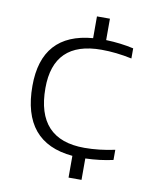

<svg xmlns="http://www.w3.org/2000/svg" viewBox="-80 -758 651 819"><g transform="rotate(10 245.5 -349.0)"><path d="M273.4 -604V-698.2H329.6V-605.5Q393.1 -603.5 449.2 -590.8V-546.9Q380.9 -561.5 317.4 -561.5Q109.9 -561.5 109.9 -358.9Q109.9 -136.7 317.4 -136.7Q380.9 -136.7 449.2 -151.4V-107.4Q393.1 -94.7 329.6 -92.8V0H273.4V-94.2Q53.7 -113.8 53.7 -358.9Q53.7 -585.9 273.4 -604Z"/></g></svg>

Font: Sansation Light
Style: Light
Weight: 300
Designer: Bernd Montag
Version: Version 1.301